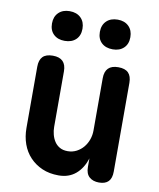

<svg xmlns="http://www.w3.org/2000/svg" viewBox="-88 -857 776 936"><g transform="rotate(10 300.0 -389.0)"><path d="M396 -235V-494Q396 -527 412.5 -543.5Q429 -560 462 -560Q496 -560 512 -543.5Q528 -527 528 -494V-55Q528 -22 512.5 -6Q497 10 466 10Q436 10 418 -6Q400 -22 400 -55V-98Q384 -47 350 -18.5Q316 10 266 10Q220 10 184.5 -5.5Q149 -21 123.5 -48Q98 -75 85 -111.5Q72 -148 72 -191V-494Q72 -527 88 -543.5Q104 -560 138 -560Q171 -560 187.5 -543.5Q204 -527 204 -494V-219Q204 -200 209 -181Q214 -162 224 -147Q234 -132 250 -123Q266 -114 289 -114Q313 -114 333 -124.5Q353 -135 367 -152Q381 -169 388.5 -190.5Q396 -212 396 -235ZM419 -641Q384 -641 363.5 -660.5Q343 -680 343 -714Q343 -748 363.5 -768Q384 -788 419 -788Q453 -788 473.5 -768Q494 -748 494 -714Q494 -680 473.5 -660.5Q453 -641 419 -641ZM181 -641Q147 -641 126.5 -660.5Q106 -680 106 -714Q106 -748 126.5 -768Q147 -788 181 -788Q216 -788 236.5 -768Q257 -748 257 -714Q257 -680 236.5 -660.5Q216 -641 181 -641Z"/></g></svg>

Font: Maple Mono Normal NL
Style: Bold
Weight: 700
Monospace: yes
Designer: subframe7536
Version: Version 7.000